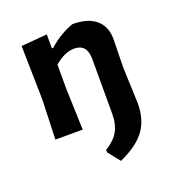

<svg xmlns="http://www.w3.org/2000/svg" viewBox="-94 -405 561 617"><g transform="rotate(-20 186.5 -97.0)"><path d="M216.8 136.4 184.1 95.3V86.9Q215 68.2 228.5 44.4Q242.1 20.6 242.1 -16.8V-202.8Q242.1 -254.2 198.1 -254.2Q166.4 -254.2 130.8 -224.3V-143L135.5 0H42.1L46.7 -134.6L43 -319.6L131.8 -327.1V-279.4H136.4Q176.6 -315 220.6 -329.9Q273.8 -329.9 301.4 -305.6Q329 -281.3 328 -236.4L326.2 -143L330.8 -18.7Q330.8 36.4 304.2 72.9Q277.6 109.3 216.8 136.4Z"/></g></svg>

Font: Gurajada
Style: Regular
Weight: 400
Designer: Purushoth Kumar Guthula
Foundry: SiliconAndhra, USA.
Version: Version 1.0.3; ttfautohint (v1.2.42-39fb)